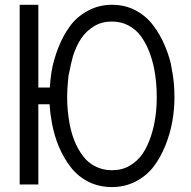

<svg xmlns="http://www.w3.org/2000/svg" viewBox="-20 -759 787 790"><path d="M61 0H137.7V-330.1H184.1C185.5 -303.7 189 -277.3 193.8 -251.5C200.7 -216.3 210 -184.1 222.7 -154.3C235.4 -124.5 251.5 -96.7 271 -71.3C290.5 -45.9 314.9 -25.9 343.8 -11.2C372.6 3.4 405.3 10.7 440.4 10.7C476.6 10.7 509.3 2.9 539.1 -12.7C568.8 -28.3 593.3 -48.8 612.3 -73.7C631.3 -98.6 647.5 -127.9 660.6 -160.6C673.8 -193.4 683.1 -226.6 689 -259.3C694.8 -292 697.8 -324.7 697.8 -357.4C697.8 -403.3 693.8 -441.9 687 -473.1C683.6 -500.5 674.3 -533.2 658.2 -571.3C645.5 -601.6 629.4 -629.4 609.9 -655.3C590.3 -681.2 565.9 -701.7 537.1 -716.8C508.3 -731.9 476.1 -739.3 440.4 -739.3C404.3 -739.3 371.6 -731 341.8 -714.8C312 -698.7 287.6 -678.2 268.6 -652.3C249.5 -626.5 233.4 -597.2 220.2 -563.5C207 -529.8 197.3 -496.6 191.9 -462.9C188.5 -442.4 186.5 -420.9 185.1 -398.9H137.7V-739.3H61ZM625 -357.4C625 -329.6 623 -302.7 619.1 -275.9C615.2 -249 609.4 -222.7 600.1 -195.8C590.8 -168.9 580.1 -146 566.4 -126C552.7 -106 535.2 -89.8 513.7 -77.1C492.2 -64.5 467.8 -58.6 440.4 -58.6C415.5 -58.6 393.1 -64 372.6 -74.2C352.1 -84.5 335 -98.6 321.3 -117.2C307.6 -135.7 295.9 -155.8 287.1 -177.7C278.3 -199.7 271 -224.1 266.1 -251C259.8 -285.6 256.3 -321.3 256.3 -357.4C256.3 -384.3 258.3 -414.1 261.7 -446.3C271 -490.7 276.9 -518.1 280.3 -528.3C289.1 -555.7 300.3 -580.1 314 -600.6C327.6 -621.1 345.2 -637.7 366.7 -650.9C388.2 -664.1 413.1 -670.4 440.4 -670.4C465.8 -670.4 488.3 -665 508.3 -654.3C528.3 -643.6 545.9 -629.4 559.6 -610.4C573.2 -591.3 584.5 -570.8 593.3 -548.3C602.1 -525.9 609.4 -501 614.7 -474.1C621.6 -438.5 625 -399.9 625 -357.4Z"/></svg>

Font: Tuffy
Style: Regular
Weight: 500
Designer: Thatcher Ulrich, Karoly Barta and Michael Everson
Version: Version 001.270